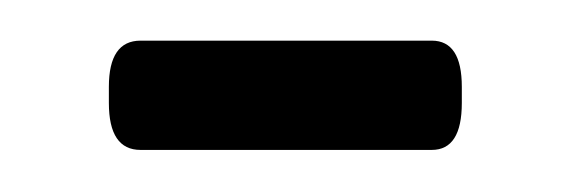

<svg xmlns="http://www.w3.org/2000/svg" viewBox="-20 -247 282 94"><path d="M48.8 -173.6Q33.3 -173.6 33.3 -196.6V-204.5Q33.3 -227.1 48.8 -227.1H191.4Q206.1 -227.1 206.1 -204.5V-196.6Q206.1 -173.6 191.4 -173.6Z"/></svg>

Font: Jaldi
Style: Regular
Weight: 400
Designer: Pablo Cosgaya and Nicolas Silva
Foundry: Omnibus-Type
Version: Version 1.001;PS 001.001;hotconv 1.0.70;makeotf.lib2.5.58329